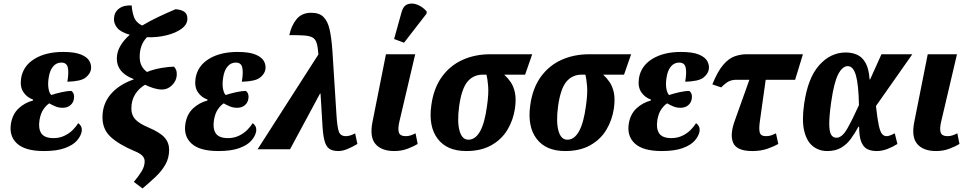

<svg xmlns="http://www.w3.org/2000/svg" viewBox="-20 -842 5475 1083"><path d="M228 10Q122 10 76 -32.5Q30 -75 42 -146Q51 -199 85.5 -231Q120 -263 166 -275L167 -280Q131 -293 111.5 -323Q92 -353 99 -400Q110 -470 174 -509.5Q238 -549 336 -549Q401 -549 436.5 -534.5Q472 -520 484.5 -497.5Q497 -475 493 -450Q488 -423 461 -403Q434 -383 360 -381Q369 -434 362.5 -461.5Q356 -489 326 -489Q298 -489 279.5 -467Q261 -445 255 -406Q249 -370 253.5 -343.5Q258 -317 269 -306Q293 -314 325.5 -321.5Q358 -329 383 -329Q402 -314 397 -285Q394 -263 377 -248.5Q360 -234 333 -234Q312 -234 293.5 -241.5Q275 -249 258 -259Q243 -250 226.5 -227.5Q210 -205 203 -166Q195 -117 213 -90Q231 -63 282 -63Q316 -63 344 -76.5Q372 -90 391 -109.5Q410 -129 421 -147Q430 -142 436.5 -130.5Q443 -119 441 -101Q436 -74 413.5 -48.5Q391 -23 345.5 -6.5Q300 10 228 10Z M784 221 735 184Q762 152 779 124Q796 96 796 68Q796 51 783.5 37Q771 23 736 9Q649 -28 603.5 -70.5Q558 -113 558 -180Q558 -256 604.5 -310.5Q651 -365 734 -394V-396Q639 -432 639 -511Q639 -549 658.5 -582.5Q678 -616 712 -646Q662 -660 641.5 -684.5Q621 -709 623 -739Q625 -774 652 -794Q679 -814 723 -811Q724 -783 734.5 -749.5Q745 -716 782 -698Q822 -722 870 -745Q918 -768 970 -790Q1001 -788 1019 -776Q1037 -764 1037 -737Q1037 -704 1004.5 -680Q972 -656 919.5 -643Q867 -630 809 -632Q768 -590 768 -522Q768 -492 778.5 -471.5Q789 -451 809 -436Q846 -451 889.5 -458.5Q933 -466 961 -466Q969 -459 973.5 -447Q978 -435 977 -417Q975 -386 950.5 -361.5Q926 -337 894 -337Q872 -337 847 -344.5Q822 -352 798 -364Q763 -343 742 -309.5Q721 -276 721 -229Q721 -193 743 -169Q765 -145 817 -123Q883 -95 908.5 -66Q934 -37 934 3Q934 49 913 86Q892 123 857.5 155.5Q823 188 784 221Z M1212 10Q1106 10 1060 -32.5Q1014 -75 1026 -146Q1035 -199 1069.5 -231Q1104 -263 1150 -275L1151 -280Q1115 -293 1095.5 -323Q1076 -353 1083 -400Q1094 -470 1158 -509.5Q1222 -549 1320 -549Q1385 -549 1420.5 -534.5Q1456 -520 1468.5 -497.5Q1481 -475 1477 -450Q1472 -423 1445 -403Q1418 -383 1344 -381Q1353 -434 1346.5 -461.5Q1340 -489 1310 -489Q1282 -489 1263.5 -467Q1245 -445 1239 -406Q1233 -370 1237.5 -343.5Q1242 -317 1253 -306Q1277 -314 1309.5 -321.5Q1342 -329 1367 -329Q1386 -314 1381 -285Q1378 -263 1361 -248.5Q1344 -234 1317 -234Q1296 -234 1277.5 -241.5Q1259 -249 1242 -259Q1227 -250 1210.5 -227.5Q1194 -205 1187 -166Q1179 -117 1197 -90Q1215 -63 1266 -63Q1300 -63 1328 -76.5Q1356 -90 1375 -109.5Q1394 -129 1405 -147Q1414 -142 1420.5 -130.5Q1427 -119 1425 -101Q1420 -74 1397.5 -48.5Q1375 -23 1329.5 -6.5Q1284 10 1212 10Z M1433 0 1776 -535Q1773 -577 1766 -599.5Q1759 -622 1742 -631Q1725 -640 1694 -642Q1663 -644 1612 -644Q1623 -697 1652.5 -733.5Q1682 -770 1736 -770Q1781 -770 1805 -746Q1829 -722 1839.5 -674.5Q1850 -627 1855 -555L1878 -192Q1882 -127 1891 -100.5Q1900 -74 1931 -74Q1955 -74 1983 -90L1996 -30Q1966 -12 1938.5 -1Q1911 10 1889 10Q1855 10 1836.5 -3.5Q1818 -17 1809.5 -51.5Q1801 -86 1798 -149L1788 -314H1785L1616 0Z M2204 10Q2133 10 2098.5 -29Q2064 -68 2081 -154L2157 -536H2322L2233 -157Q2223 -115 2230 -94.5Q2237 -74 2268 -74Q2283 -74 2295.5 -78Q2308 -82 2324 -90L2336 -30Q2317 -18 2281.5 -4Q2246 10 2204 10ZM2259 -601 2203 -622 2245 -773Q2255 -810 2280.5 -818.5Q2306 -827 2335.5 -815Q2365 -803 2387 -777L2386 -765Z M2610 10Q2501 10 2448.5 -59.5Q2396 -129 2413 -249Q2426 -344 2472 -408Q2518 -472 2588.5 -504Q2659 -536 2746 -536H2982L2942 -421H2824Q2844 -403 2860.5 -379Q2877 -355 2884.5 -319.5Q2892 -284 2885 -232Q2875 -164 2842 -109.5Q2809 -55 2751 -22.5Q2693 10 2610 10ZM2622 -54Q2661 -54 2687.5 -100.5Q2714 -147 2727 -244Q2737 -314 2733.5 -355.5Q2730 -397 2724 -421H2704Q2650 -421 2617 -381.5Q2584 -342 2570 -244Q2558 -155 2572 -104.5Q2586 -54 2622 -54Z M3168 10Q3059 10 3006.5 -59.5Q2954 -129 2971 -249Q2984 -344 3030 -408Q3076 -472 3146.5 -504Q3217 -536 3304 -536H3540L3500 -421H3382Q3402 -403 3418.5 -379Q3435 -355 3442.5 -319.5Q3450 -284 3443 -232Q3433 -164 3400 -109.5Q3367 -55 3309 -22.5Q3251 10 3168 10ZM3180 -54Q3219 -54 3245.5 -100.5Q3272 -147 3285 -244Q3295 -314 3291.5 -355.5Q3288 -397 3282 -421H3262Q3208 -421 3175 -381.5Q3142 -342 3128 -244Q3116 -155 3130 -104.5Q3144 -54 3180 -54Z M3713 10Q3607 10 3561 -32.5Q3515 -75 3527 -146Q3536 -199 3570.5 -231Q3605 -263 3651 -275L3652 -280Q3616 -293 3596.5 -323Q3577 -353 3584 -400Q3595 -470 3659 -509.5Q3723 -549 3821 -549Q3886 -549 3921.5 -534.5Q3957 -520 3969.5 -497.5Q3982 -475 3978 -450Q3973 -423 3946 -403Q3919 -383 3845 -381Q3854 -434 3847.5 -461.5Q3841 -489 3811 -489Q3783 -489 3764.5 -467Q3746 -445 3740 -406Q3734 -370 3738.5 -343.5Q3743 -317 3754 -306Q3778 -314 3810.5 -321.5Q3843 -329 3868 -329Q3887 -314 3882 -285Q3879 -263 3862 -248.5Q3845 -234 3818 -234Q3797 -234 3778.5 -241.5Q3760 -249 3743 -259Q3728 -250 3711.5 -227.5Q3695 -205 3688 -166Q3680 -117 3698 -90Q3716 -63 3767 -63Q3801 -63 3829 -76.5Q3857 -90 3876 -109.5Q3895 -129 3906 -147Q3915 -142 3921.5 -130.5Q3928 -119 3926 -101Q3921 -74 3898.5 -48.5Q3876 -23 3830.5 -6.5Q3785 10 3713 10Z M4224 10Q4136 10 4115.5 -36.5Q4095 -83 4127 -168L4207 -392H4134Q4111 -392 4093 -384Q4075 -376 4048 -349L3998 -366Q4028 -440 4059.5 -476.5Q4091 -513 4124.5 -524.5Q4158 -536 4192 -536H4509L4465 -392H4299L4266 -157Q4260 -115 4265.5 -94.5Q4271 -74 4301 -74Q4316 -74 4328.5 -78Q4341 -82 4357 -90L4370 -30Q4350 -18 4311.5 -4Q4273 10 4224 10Z M4646 10Q4600 10 4565.5 -17Q4531 -44 4516.5 -102.5Q4502 -161 4516 -257Q4537 -403 4601 -474.5Q4665 -546 4751 -546Q4786 -546 4815 -533Q4844 -520 4862.5 -487Q4881 -454 4885 -394H4888L4952 -536H5126L4921 -244Q4929 -171 4937 -134.5Q4945 -98 4955.5 -86Q4966 -74 4981 -74Q4997 -74 5027 -90L5042 -30Q5015 -13 4985 -1.5Q4955 10 4925 10Q4894 10 4872 -1Q4850 -12 4838 -42Q4826 -72 4826 -127H4822Q4802 -90 4779 -58.5Q4756 -27 4724 -8.5Q4692 10 4646 10ZM4698 -65Q4730 -65 4759.5 -117Q4789 -169 4825 -249Q4823 -364 4808 -416.5Q4793 -469 4762 -469Q4732 -469 4708 -423Q4684 -377 4668 -264Q4657 -184 4657.5 -141Q4658 -98 4668.5 -81.5Q4679 -65 4698 -65Z M5260 10Q5189 10 5154.5 -29Q5120 -68 5137 -154L5213 -536H5378L5289 -157Q5279 -115 5286 -94.5Q5293 -74 5324 -74Q5339 -74 5351.5 -78Q5364 -82 5380 -90L5392 -30Q5373 -18 5337.5 -4Q5302 10 5260 10Z"/></svg>

Font: Noto Serif Condensed ExtraBold
Style: Italic
Weight: 800
Width: 3
Italic angle: -12°
Designer: Monotype Design Team
Foundry: Monotype Imaging Inc.
Version: Version 2.014; ttfautohint (v1.8.4.7-5d5b)